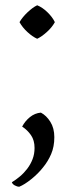

<svg xmlns="http://www.w3.org/2000/svg" viewBox="-20 -533 280 728"><path d="M186 -13Q186 23 174 51Q162 79 143 102Q125 125 99 146Q73 167 53 175Q45 175 36 170Q27 165 25 158Q40 149 55.5 136Q71 123 83.5 106.5Q96 90 103.5 70.5Q111 51 111 28Q111 -1 97.5 -20.5Q84 -40 64 -53Q75 -74 93.5 -89Q112 -104 135 -106Q156 -95 171 -71Q186 -47 186 -13ZM188 -449Q177 -429 157.5 -411.5Q138 -394 121 -386Q103 -394 84 -411.5Q65 -429 54 -449Q65 -468 84.5 -486.5Q104 -505 121 -513Q141 -505 160 -486.5Q179 -468 188 -449Z"/></svg>

Font: Gotu
Style: Regular
Weight: 400
Designer: Sarang Kulkarni & Kailash Malviya
Foundry: Ek Type
Version: Version 2.320;hotconv 1.0.109;makeotfexe 2.5.65596; ttfautoh